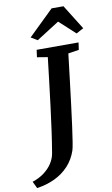

<svg xmlns="http://www.w3.org/2000/svg" viewBox="-212 -1058 752 1284"><g transform="rotate(-10 164.5 -415.5)"><path d="M-68.5 168 -90.7 121.5Q-44.8 106.4 -11 81Q22.8 55.7 43.5 23.7Q64.2 -8.3 70.1 -42.6Q81.6 -110.1 92.6 -188.3Q103.6 -266.6 114 -350.1Q124.4 -433.7 134.5 -517.9Q144.5 -602.2 153.8 -681.8L82.2 -693.6L88.8 -743H373.3L366.3 -693.6L293.4 -682.5Q283.1 -595.5 272.7 -508.6Q262.3 -421.8 252.5 -343Q242.7 -264.2 234.1 -200.2Q225.5 -136.2 218.6 -93.6Q211.7 -51 206.8 -37Q186.8 21.5 147.1 64.1Q107.3 106.7 52.3 132.8Q-2.7 158.8 -68.5 168ZM63.5 -831.4 235.5 -998.7H316L420.6 -831.1L371 -804.3Q344.1 -829 317 -854.1Q290 -879.2 262.5 -903.8Q223.6 -879.2 184.9 -854.4Q146.1 -829.5 107.2 -804.9Z"/></g></svg>

Font: Merriweather 7pt Light
Style: Italic
Weight: 300
Italic angle: -7.8°
Designer: Eben Sorkin
Foundry: Eben Sorkin
Version: Version 2.200;gftools[0.9.31]